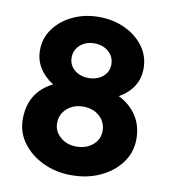

<svg xmlns="http://www.w3.org/2000/svg" viewBox="-81 -780 757 852"><g transform="rotate(10 298.0 -353.5)"><path d="M297 3Q227 3 169 -24.5Q111 -52 76.5 -99Q42 -146 42 -204Q42 -267 69 -310.5Q96 -354 148 -380Q109 -404 86.5 -439.5Q64 -475 64 -519Q64 -574 95.5 -617Q127 -660 180 -685Q233 -710 297 -710Q362 -710 415 -685Q468 -660 499.5 -617Q531 -574 531 -519Q531 -429 444 -379Q494 -355 524 -310.5Q554 -266 554 -204Q554 -145 519.5 -98Q485 -51 427 -24Q369 3 297 3ZM297 -435Q336 -435 361.5 -456.5Q387 -478 387 -512Q387 -546 361.5 -568.5Q336 -591 297 -591Q259 -591 233.5 -568.5Q208 -546 208 -512Q208 -478 233.5 -456.5Q259 -435 297 -435ZM297 -126Q341 -126 370.5 -151Q400 -176 400 -214Q400 -254 371 -280Q342 -306 297 -306Q254 -306 224.5 -280Q195 -254 195 -214Q195 -177 224.5 -151.5Q254 -126 297 -126Z"/></g></svg>

Font: Readex Pro bold
Style: Bold
Weight: 700
Designer: Bonnie Shaver-Troup, Thomas Jockin
Foundry: Lexend
Version: Version 1.200; ttfautohint (v1.8.3)